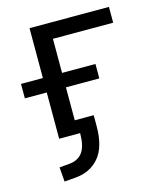

<svg xmlns="http://www.w3.org/2000/svg" viewBox="-103 -565 683 822"><g transform="rotate(-15 238.0 -153.5)"><path d="M81 183 76 119 122 115Q161 111 180 83.5Q199 56 199 0H106V-205H9V-269H106V-490H458V-420H191V-269H339V-205H191V-59H275V-11Q275 82 235.5 128Q196 174 130 179Z"/></g></svg>

Font: Nunito Sans 10pt
Style: Regular
Weight: 400
Designer: Vernon Adams
Foundry: Vernon Adams
Version: Version 3.101;gftools[0.9.27]